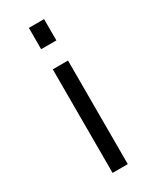

<svg xmlns="http://www.w3.org/2000/svg" viewBox="-203 -849 739 907"><g transform="rotate(-30 167.0 -395.5)"><path d="M125.5 -791H208.5V-674.8H125.5ZM125.5 -564.9H208.5V0H125.5Z"/></g></svg>

Font: Duru Sans
Style: Regular
Weight: 400
Designer: Onur Yazõcõgil
Foundry: Onur Yazõcõgil
Version: Version 1.001